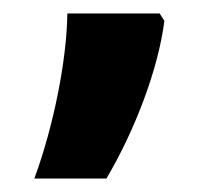

<svg xmlns="http://www.w3.org/2000/svg" viewBox="-20 -136 325 285"><path d="M31 129H138C181 56 215 -34 224 -105L217 -116H80C79 -47 60 50 31 129Z"/></svg>

Font: Noto Sans Adlam
Style: Bold
Weight: 700
Designer: Mark Jamra, Neil Patel
Foundry: JamraPatel LLC
Version: Version 3.001